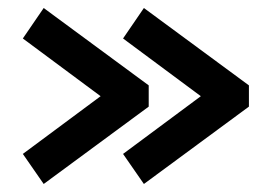

<svg xmlns="http://www.w3.org/2000/svg" viewBox="-20 -525 679 479"><path d="M339 -66 287 -141 481 -285 287 -429 339 -505 601 -312V-259ZM89 -66 37 -141 231 -285 37 -429 89 -505 351 -312V-259Z"/></svg>

Font: Kanit Medium
Style: Regular
Weight: 500
Designer: Katatrad Team
Foundry: CadsonDemak
Version: Version 2.000; ttfautohint (v1.8.3)